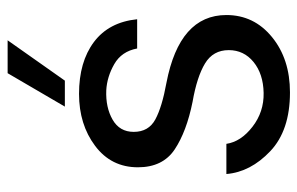

<svg xmlns="http://www.w3.org/2000/svg" viewBox="-162 -628 799 516"><g transform="rotate(-90 238.0 -370.5)"><path d="M298.8 -750H387.2L278.8 -596.2H209ZM247.1 8.8Q145 8.8 89.1 -44.2Q33.2 -97.2 27.8 -162.1H108.9Q114.7 -123 154.8 -92Q194.8 -61 245.8 -62Q296.9 -63 328.9 -89.1Q360.8 -115.2 360.8 -155.8Q360.8 -197.8 325 -219.5Q289.1 -241.2 222.2 -252.9Q142.1 -269 94 -301Q45.9 -333 45.9 -399.9Q45.9 -471.7 103.5 -514.9Q161.1 -558.1 243.2 -558.1Q329.1 -558.1 382.6 -518.1Q436 -478 443.8 -401.9H365.2Q357.4 -443.8 323.2 -463.4Q289.1 -482.9 252.9 -484.9Q207 -486.8 174.1 -468Q141.1 -449.2 141.1 -411.1Q141.1 -371.1 174.6 -353Q208 -335 272.9 -323.2Q455.1 -288.1 455.1 -162.1Q455.1 -87.9 396 -39.6Q336.9 8.8 247.1 8.8Z"/></g></svg>

Font: ø
Style: ø
Weight: 400
Designer: Samuel Oakes
Foundry: Samuel Oakes
Version: Version 1.000;PS 001.000;hotconv 1.0.88;makeotf.lib2.5.64775